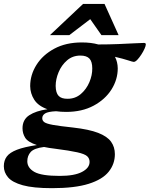

<svg xmlns="http://www.w3.org/2000/svg" viewBox="-92 -750 781 1002"><path d="M179.5 232Q81.5 232 26.8 216.8Q-28 201.5 -50 175.5Q-72 149.5 -72 117.5Q-72 87.5 -56.5 66.8Q-41 46 -3.5 31.5Q34 17 100.5 7Q53.5 -8.5 39.5 -31Q25.5 -53.5 25.5 -80.5Q25.5 -125.5 60.5 -148.5Q95.5 -171.5 155.5 -180Q107.5 -197 86.8 -229.5Q66 -262 65.5 -300.5Q65.5 -359 98.2 -411.2Q131 -463.5 191.5 -496Q252 -528.5 335 -528.5Q384 -528.5 421 -518Q475.5 -518 524.8 -520Q574 -522 609.8 -524Q645.5 -526 659 -526Q669 -526 669 -518.5Q669 -510.5 662.2 -495.5Q655.5 -480.5 645.2 -464.8Q635 -449 624.5 -438Q614 -427 606 -427Q601 -427 576.8 -435Q552.5 -443 508 -453.5Q522 -427 522.5 -393.5Q522.5 -335 489.8 -283Q457 -231 396.5 -198.5Q336 -166 253.5 -166Q225 -166 200.5 -169.5Q158.5 -167.5 143.5 -158Q128.5 -148.5 128.5 -133Q128.5 -120.5 139.2 -112.5Q150 -104.5 184.2 -98.2Q218.5 -92 288.5 -84.5Q373 -75 420.5 -56.5Q468 -38 487.8 -10.2Q507.5 17.5 507.5 54.5Q507.5 106 475.2 146.2Q443 186.5 371 209.2Q299 232 179.5 232ZM261 -234.5Q301 -234.5 330 -259.5Q359 -284.5 374.5 -321.2Q390 -358 389.5 -393Q389.5 -428.5 374.8 -444.2Q360 -460 327.5 -460Q287 -460 258 -435Q229 -410 213.8 -373.2Q198.5 -336.5 198.5 -301.5Q199 -265.5 213.8 -249.8Q228.5 -234 261 -234.5ZM50.5 91.5Q50.5 126 87.2 147Q124 168 220 168Q296.5 168 336 147.2Q375.5 126.5 375.5 95Q375.5 77 362.8 65.2Q350 53.5 311.2 44.8Q272.5 36 194.5 26Q163 22.5 138 17Q86 23.5 68.2 43.2Q50.5 63 50.5 91.5ZM168.5 -566.5 341.5 -729.5H453.5L527 -566.5H437.5L379 -650L269.5 -566.5Z"/></svg>

Font: Newsreader Caption SemiBold
Style: Italic
Weight: 600
Italic angle: -17°
Designer: Hugues Gentile
Foundry: Production Type
Version: Version 1.001